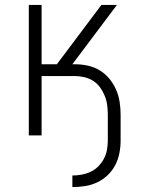

<svg xmlns="http://www.w3.org/2000/svg" viewBox="-20 -550 590 780"><path d="M274 210V163Q293 163 312 159.5Q331 156 348 148Q365 140 379 126Q393 112 402 95Q411 78 414.5 59Q418 40 418 21V-84Q418 -103 415.5 -122.5Q413 -142 405.5 -160.5Q398 -179 386.5 -195Q375 -211 358.5 -221.5Q342 -232 322.5 -236.5Q303 -241 284 -241H149V0H97V-530H149V-289H211L392 -530H455L274 -289H284Q310 -289 336 -283.5Q362 -278 384.5 -264.5Q407 -251 424 -230.5Q441 -210 451.5 -186Q462 -162 466 -136Q470 -110 470 -84V21Q470 47 465 72.5Q460 98 448 121Q436 144 417 162Q398 180 374.5 191Q351 202 325.5 206Q300 210 274 210Z"/></svg>

Font: Lode Dark Term
Style: Regular
Weight: 400
Monospace: yes
Designer: Belleve Invis
Foundry: Belleve Invis
Version: Version 29.2.0